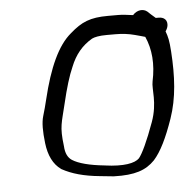

<svg xmlns="http://www.w3.org/2000/svg" viewBox="-41 -515 561 558"><g transform="rotate(-5 239.0 -235.5)"><path d="M405.5 -263.8C400.7 -241.5 413.2 -202 393 -146.4C373.2 -91.5 356.5 -56.8 346.5 -44.8C333.9 -31.6 300.7 -25 246.3 -32.7L245.7 -32.8L245 -32.9C201.9 -37.3 170 -45.7 152 -57.3C140.5 -64.9 133.6 -77.9 132.5 -99.1L132.4 -99.5L132.4 -99.9C125.1 -157.4 132.3 -167 145.1 -221.5C156 -267.8 166.6 -302.3 177.3 -326.3C191.1 -361.2 211.5 -385.8 241.2 -403.2C248.5 -406.9 262.7 -410 284.2 -410H310.2C329.7 -410 348.6 -407.7 366 -403C375.6 -400 388.7 -397.3 395.7 -394.8C412.4 -357.6 416.3 -313.7 405.5 -263.8ZM181.7 -424.4C143 -392.4 114.7 -329.8 92.9 -238.7C89 -222.5 84.8 -206.7 80.2 -191.5C74.6 -173 74.7 -147.2 78.8 -112.5C83 -76.7 95.9 -49.6 118.9 -33.5L119.4 -33.1L119.9 -32.9C147.7 -17.6 182.3 -7.6 229.3 -3.1L269.2 1L269.6 1C331.4 3 363.8 -8.8 389.2 -35.1C410.5 -58.8 428.9 -96.9 447.8 -151.3C468.4 -210.5 471.6 -273.4 466.8 -345.9C464.7 -378.3 461.8 -389.4 455.8 -405.7C458.2 -408.6 461.9 -415.6 462.7 -421C463.8 -427.7 463 -435.2 457.8 -440.5C453 -445.4 446 -447 439.3 -447H430.9C428.5 -448.9 423.8 -452.9 418 -458.2L408.3 -467.3C396.9 -477 378.4 -475.1 365.9 -460.9C348.7 -463.4 333.8 -465 323.2 -465L292.9 -465C240.6 -465 215.5 -454 181.7 -424.4Z"/></g></svg>

Font: MewTooHand
Style: BdIta
Weight: 400
Designer: Mew Too, Robert Jablonski
Version: Version 0.77